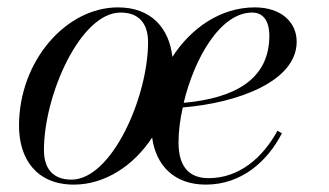

<svg xmlns="http://www.w3.org/2000/svg" viewBox="-20 -490 892 520"><path d="M180 10C263.5 10 341.5 -40.5 392 -117.5C402.5 -40.5 453 10 537.5 10C634 10 704.5 -53 743.5 -129L731.5 -136C691.5 -62.5 627.5 -7.5 545 -7.5C498.5 -7.5 463.5 -31.5 463.5 -104C463.5 -133 467.5 -166 475 -199C623.5 -211 783.5 -269.5 783.5 -377C783.5 -429.5 742 -470 670 -470C577 -470 497 -413.5 447 -336C438 -413 390.5 -470 299.5 -470C158.5 -470 31.5 -324.5 31.5 -149.5C31.5 -59.5 79 10 180 10ZM173.5 -3.5C122.5 -3.5 99 -34.5 99 -83.5C99 -232.5 197.5 -456 306.5 -456C357.5 -456 381 -425 381 -376C381 -227 282.5 -3.5 173.5 -3.5ZM663 -456C697.5 -456 709.5 -426 709.5 -393.5C709.5 -275 616 -224 477.5 -211.5C506 -331.5 576.5 -456 663 -456Z"/></svg>

Font: Bodoni* 16pt
Style: Italic
Weight: 400
Italic angle: -13°
Version: Version 2.3